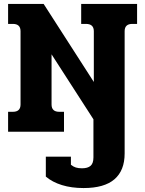

<svg xmlns="http://www.w3.org/2000/svg" viewBox="-20 -667 735 972"><path d="M212 227V126H339V167Q351 177 364 181Q377 185 395 185Q424 185 438.5 172.5Q453 160 453 130V-63L241 -392V-138Q241 -101 280 -101H304V0H21V-101H45Q84 -101 84 -138V-509Q84 -546 45 -546H21V-647H201L455 -252V-509Q455 -546 415 -546H391V-647H674V-546H650Q611 -546 611 -509V110Q611 196 559.5 240.5Q508 285 403 285Q342 285 293.5 270Q245 255 212 227Z"/></svg>

Font: Pridi SemiBold
Style: Regular
Weight: 600
Designer: Katatrad Team
Foundry: CadsonDemak
Version: Version 1.001